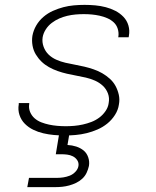

<svg xmlns="http://www.w3.org/2000/svg" viewBox="-20 -548 640 788"><path d="M246 8Q223 8 201 6Q179 4 157.5 -1Q136 -6 116.5 -15.5Q97 -25 82 -40Q67 -55 60 -76Q53 -97 57 -120V-125H100V-122Q97 -104 103.5 -88.5Q110 -73 122 -62.5Q134 -52 149.5 -46Q165 -40 181.5 -36.5Q198 -33 215.5 -31.5Q233 -30 250 -30Q267 -30 284.5 -31.5Q302 -33 320 -37Q338 -41 355 -47.5Q372 -54 387 -65Q402 -76 413 -92Q424 -108 426 -125Q430 -146 423 -164.5Q416 -183 402 -196Q388 -209 370 -217Q352 -225 332.5 -229.5Q313 -234 293.5 -237.5Q274 -241 254.5 -245.5Q235 -250 216.5 -256.5Q198 -263 181 -272.5Q164 -282 150.5 -295Q137 -308 127 -324.5Q117 -341 113.5 -361Q110 -381 113 -401Q117 -423 128.5 -443Q140 -463 158 -478.5Q176 -494 197.5 -503.5Q219 -513 240 -518.5Q261 -524 283 -526Q305 -528 327 -528Q349 -528 371 -526Q393 -524 414 -518.5Q435 -513 453.5 -503.5Q472 -494 486.5 -479Q501 -464 507 -443.5Q513 -423 509 -401L508 -395H465L466 -399Q468 -415 463 -430.5Q458 -446 446.5 -456.5Q435 -467 420 -473.5Q405 -480 389 -483.5Q373 -487 357 -488.5Q341 -490 324 -490Q307 -490 290 -488.5Q273 -487 256 -483Q239 -479 223 -472Q207 -465 192.5 -454Q178 -443 168 -427.5Q158 -412 155 -395Q152 -375 159 -356Q166 -337 179.5 -324Q193 -311 211 -303Q229 -295 248.5 -290.5Q268 -286 287.5 -282.5Q307 -279 326 -274.5Q345 -270 364 -263.5Q383 -257 399.5 -247.5Q416 -238 430.5 -225Q445 -212 454 -195.5Q463 -179 467.5 -159.5Q472 -140 468 -119Q465 -97 452 -76.5Q439 -56 420.5 -41Q402 -26 380 -16.5Q358 -7 335.5 -1.5Q313 4 290.5 6Q268 8 246 8ZM92 220 99 182H214Q227 182 240 180Q253 178 266 173Q279 168 289.5 157Q300 146 302 133Q304 120 297 109.5Q290 99 279 93.5Q268 88 255.5 86.5Q243 85 230 85H209L228 -30H270L257 47Q276 48 293 53.5Q310 59 323 69.5Q336 80 342 97.5Q348 115 345 133Q342 147 335.5 161Q329 175 317.5 185.5Q306 196 292.5 202.5Q279 209 264.5 213Q250 217 235.5 218.5Q221 220 207 220Z"/></svg>

Font: Iosevka Aile Extralight
Style: Italic
Weight: 200
Italic angle: -9°
Designer: Belleve Invis
Foundry: Belleve Invis
Version: Version 31.1.0; ttfautohint (v1.8.4)